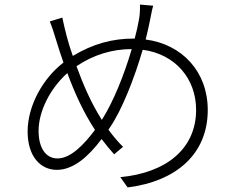

<svg xmlns="http://www.w3.org/2000/svg" viewBox="-20 -790 1040 841"><path d="M593 -770C594 -749 592 -721 589 -706C584 -678 578 -650 570 -621H564C472 -621 387 -598 299 -545C279 -600 265 -656 253 -713L198 -696C207 -676 217 -643 226 -614C235 -583 246 -551 258 -516C168 -447 101 -327 101 -214C101 -105 157 -46 229 -46C302 -46 368 -105 425 -181C444 -156 462 -134 480 -114L519 -147C498 -167 477 -192 455 -222L463 -234C514 -309 568 -445 605 -572C748 -553 839 -445 839 -309C839 -138 708 -33 507 -14L539 31C754 4 890 -117 890 -308C890 -476 778 -596 618 -617C625 -646 632 -674 637 -701C641 -717 644 -742 651 -765ZM426 -265C379 -339 345 -418 315 -500C391 -551 473 -575 557 -575C522 -455 474 -342 431 -273ZM232 -96C181 -96 149 -141 149 -217C149 -303 200 -403 275 -470C307 -383 345 -299 396 -221C348 -157 290 -96 232 -96Z"/></svg>

Font: Spoqa Han Sans Neo Light
Style: Regular
Weight: 300
Designer: [Spoqa Han Sans Neo] Dong-huui Kim ___ Younghwa Kang ___ Yujin Lee ___ [Noto Sans] Ryoko NISHIZUKA ____ (kana & ideograp
Foundry: Spoqa (http://www.spoqa-han-sans.com)
Version: Version 1.100;hotconv 1.0.109;makeotfexe 2.5.65596